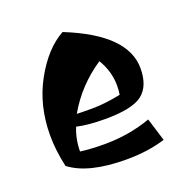

<svg xmlns="http://www.w3.org/2000/svg" viewBox="-106 -639 746 763"><g transform="rotate(-20 267.0 -257.5)"><path d="M237 -539Q479 -442 479 -298Q479 -223 436.5 -189.5Q394 -156 279 -156Q206 -156 159 -167Q140 -120 140 -69Q185 -63 242 -63Q346 -63 438 -96L468 1Q395 24 304 24Q142 24 66 -35Q50 -106 50 -169Q50 -295 105.5 -396Q161 -497 237 -539ZM179 -214Q192 -213 244.5 -213Q297 -213 365 -227Q368 -246 368 -265Q368 -325 335 -380Q236 -314 179 -214Z"/></g></svg>

Font: Joti One
Style: Regular
Weight: 400
Designer: Eduardo Rodriguez Tunni
Foundry: Eduardo Rodriguez Tunni
Version: Version 1.001